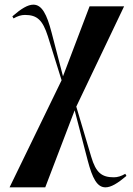

<svg xmlns="http://www.w3.org/2000/svg" viewBox="-20 -563 569 823"><path d="M21 240H174L300 -90L356 125C376 201 396 240 432 240C456 240 484 223 522 191L517 182C500 192 484 197 468 197C416 197 391 177 371 109L307 -106L512 -536H364L250 -236L201 -424C181 -501 160 -543 123 -543C99 -543 71 -526 33 -493L38 -484C55 -494 71 -499 87 -499C140 -499 163 -476 185 -408L244 -219Z"/></svg>

Font: Noto Serif Display Condensed Extra
Style: Regular
Weight: 800
Width: 3
Designer: Monotype Design Team
Foundry: Monotype Imaging Inc.
Version: Version 1.900